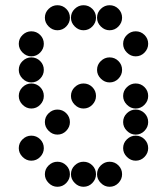

<svg xmlns="http://www.w3.org/2000/svg" viewBox="-20 -718 640 736"><path d="M152 -650Q152 -631 166.5 -616.5Q181 -602 200 -602Q220 -602 234 -616.5Q248 -631 248 -650Q248 -670 234 -684Q220 -698 200 -698Q181 -698 166.5 -684Q152 -670 152 -650ZM252 -650Q252 -631 266.5 -616.5Q281 -602 300 -602Q320 -602 334 -616.5Q348 -631 348 -650Q348 -670 334 -684Q320 -698 300 -698Q281 -698 266.5 -684Q252 -670 252 -650ZM352 -650Q352 -631 366.5 -616.5Q381 -602 400 -602Q420 -602 434 -616.5Q448 -631 448 -650Q448 -670 434 -684Q420 -698 400 -698Q381 -698 366.5 -684Q352 -670 352 -650ZM52 -550Q52 -531 66.5 -516.5Q81 -502 100 -502Q120 -502 134 -516.5Q148 -531 148 -550Q148 -570 134 -584Q120 -598 100 -598Q81 -598 66.5 -584Q52 -570 52 -550ZM452 -550Q452 -531 466.5 -516.5Q481 -502 500 -502Q520 -502 534 -516.5Q548 -531 548 -550Q548 -570 534 -584Q520 -598 500 -598Q481 -598 466.5 -584Q452 -570 452 -550ZM52 -450Q52 -431 66.5 -416.5Q81 -402 100 -402Q120 -402 134 -416.5Q148 -431 148 -450Q148 -470 134 -484Q120 -498 100 -498Q81 -498 66.5 -484Q52 -470 52 -450ZM352 -450Q352 -431 366.5 -416.5Q381 -402 400 -402Q420 -402 434 -416.5Q448 -431 448 -450Q448 -470 434 -484Q420 -498 400 -498Q381 -498 366.5 -484Q352 -470 352 -450ZM52 -350Q52 -331 66.5 -316.5Q81 -302 100 -302Q120 -302 134 -316.5Q148 -331 148 -350Q148 -370 134 -384Q120 -398 100 -398Q81 -398 66.5 -384Q52 -370 52 -350ZM252 -350Q252 -331 266.5 -316.5Q281 -302 300 -302Q320 -302 334 -316.5Q348 -331 348 -350Q348 -370 334 -384Q320 -398 300 -398Q281 -398 266.5 -384Q252 -370 252 -350ZM452 -350Q452 -331 466.5 -316.5Q481 -302 500 -302Q520 -302 534 -316.5Q548 -331 548 -350Q548 -370 534 -384Q520 -398 500 -398Q481 -398 466.5 -384Q452 -370 452 -350ZM152 -250Q152 -231 166.5 -216.5Q181 -202 200 -202Q220 -202 234 -216.5Q248 -231 248 -250Q248 -270 234 -284Q220 -298 200 -298Q181 -298 166.5 -284Q152 -270 152 -250ZM452 -250Q452 -231 466.5 -216.5Q481 -202 500 -202Q520 -202 534 -216.5Q548 -231 548 -250Q548 -270 534 -284Q520 -298 500 -298Q481 -298 466.5 -284Q452 -270 452 -250ZM52 -150Q52 -131 66.5 -116.5Q81 -102 100 -102Q120 -102 134 -116.5Q148 -131 148 -150Q148 -170 134 -184Q120 -198 100 -198Q81 -198 66.5 -184Q52 -170 52 -150ZM452 -150Q452 -131 466.5 -116.5Q481 -102 500 -102Q520 -102 534 -116.5Q548 -131 548 -150Q548 -170 534 -184Q520 -198 500 -198Q481 -198 466.5 -184Q452 -170 452 -150ZM152 -50Q152 -31 166.5 -16.5Q181 -2 200 -2Q220 -2 234 -16.5Q248 -31 248 -50Q248 -70 234 -84Q220 -98 200 -98Q181 -98 166.5 -84Q152 -70 152 -50ZM252 -50Q252 -31 266.5 -16.5Q281 -2 300 -2Q320 -2 334 -16.5Q348 -31 348 -50Q348 -70 334 -84Q320 -98 300 -98Q281 -98 266.5 -84Q252 -70 252 -50ZM352 -50Q352 -31 366.5 -16.5Q381 -2 400 -2Q420 -2 434 -16.5Q448 -31 448 -50Q448 -70 434 -84Q420 -98 400 -98Q381 -98 366.5 -84Q352 -70 352 -50Z"/></svg>

Font: Matrix Sans Print
Style: Regular
Weight: 400
Designer: Brad Neil
Version: Version 1.100